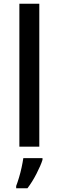

<svg xmlns="http://www.w3.org/2000/svg" viewBox="-20 -780 312 1021"><path d="M189 0H83V-760H189ZM206 70Q197 99 174.5 143Q152 187 126 221H66V209Q73 191 81 164.5Q89 138 95 110Q101 82 104 61H206Z"/></svg>

Font: Noto Sans Telugu Medium
Style: Regular
Weight: 500
Designer: Jelle Bosma - Monotype Design Team
Foundry: Monotype Imaging Inc.
Version: Version 2.005; ttfautohint (v1.8.4.7-5d5b)